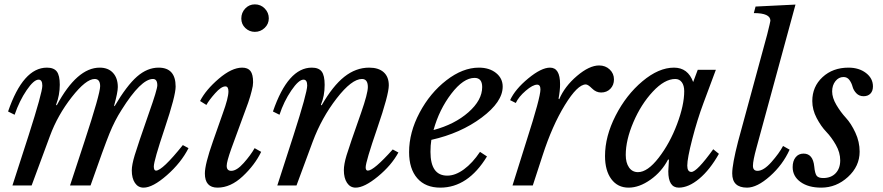

<svg xmlns="http://www.w3.org/2000/svg" viewBox="-20 -850 4047 880"><path d="M663 -333Q701 -440 701 -459Q701 -488 681 -488Q626 -488 537 -346Q506 -298 481.5 -237.5Q457 -177 395 0H301L367 -201Q439 -420 439 -455Q439 -488 414 -488Q374 -488 309 -405Q244 -322 209 -227L125 0H37L111 -229Q174 -426 174 -457Q174 -485 157 -485Q135 -485 102 -436.5Q69 -388 47 -324L17 -339Q86 -540 195 -540Q227 -540 240.5 -522Q254 -504 254 -462Q254 -414 237 -370L240 -367Q333 -540 437 -540Q476 -540 498 -516Q520 -492 520 -451Q520 -427 503 -366L505 -363Q561 -458 608 -499Q655 -540 707 -540Q785 -540 785 -453Q785 -411 735 -262Q685 -113 685 -87Q685 -68 695 -68Q724 -68 818 -185L844 -171Q810 -104 745 -47Q680 10 638 10Q613 10 598.5 -11.5Q584 -33 584 -69Q584 -94 597.5 -139Q611 -184 663 -333Z M1001 -330Q1027 -401 1027 -431Q1027 -454 1013 -454Q994 -454 966 -422.5Q938 -391 926 -369L897 -387Q923 -438 982.5 -489Q1042 -540 1090 -540Q1116 -540 1128 -524.5Q1140 -509 1140 -473Q1140 -465 1138.5 -455.5Q1137 -446 1133.5 -433Q1130 -420 1127 -409Q1124 -398 1117.5 -379.5Q1111 -361 1106 -348Q1101 -335 1092 -310Q1083 -285 1077 -269L1040 -168Q1019 -109 1019 -90Q1019 -67 1040 -67Q1065 -67 1097 -103Q1129 -139 1147 -171L1177 -154Q1148 -94 1092.5 -42Q1037 10 977 10Q919 10 919 -55Q919 -97 956 -202ZM1148 -704Q1123 -704 1104.5 -721.5Q1086 -739 1086 -765Q1086 -792 1104 -811Q1122 -830 1148 -830Q1175 -830 1193.5 -811Q1212 -792 1212 -766Q1212 -740 1193 -722Q1174 -704 1148 -704Z M1639 -488Q1592 -488 1523 -399Q1454 -310 1413 -200L1339 0H1251L1325 -229Q1388 -425 1388 -458Q1388 -485 1371 -485Q1349 -485 1315 -435Q1281 -385 1261 -324L1231 -339Q1300 -540 1409 -540Q1441 -540 1454.5 -522Q1468 -504 1468 -461Q1468 -410 1451 -370L1454 -367Q1505 -456 1558 -498Q1611 -540 1672 -540Q1715 -540 1738.5 -519Q1762 -498 1762 -459Q1762 -416 1709 -262Q1656 -108 1656 -83Q1656 -68 1666 -68Q1693 -68 1780 -165L1806 -151Q1774 -92 1712 -41Q1650 10 1610 10Q1585 10 1570.5 -12Q1556 -34 1556 -70Q1556 -97 1568.5 -138.5Q1581 -180 1635 -333Q1666 -422 1666 -451Q1666 -488 1639 -488Z M2212 -133Q2125 10 1998 10Q1930 10 1892.5 -33Q1855 -76 1855 -153Q1855 -243 1903 -333.5Q1951 -424 2026 -482Q2101 -540 2175 -540Q2223 -540 2253.5 -515.5Q2284 -491 2284 -453Q2284 -383 2187.5 -311Q2091 -239 1957 -209Q1953 -184 1953 -154Q1953 -45 2030 -45Q2067 -45 2106.5 -74Q2146 -103 2180 -154ZM2155 -493Q2104 -493 2048.5 -420.5Q1993 -348 1967 -254Q2064 -280 2127 -335.5Q2190 -391 2190 -451Q2190 -493 2155 -493Z M2318 -391Q2341 -441 2401 -490.5Q2461 -540 2501 -540Q2547 -540 2547 -464Q2547 -434 2540 -398L2543 -395Q2568 -454 2624.5 -502Q2681 -550 2726 -550Q2755 -550 2774.5 -531.5Q2794 -513 2794 -486Q2794 -460 2777.5 -443Q2761 -426 2735 -426Q2712 -426 2693.5 -444.5Q2675 -463 2665 -463Q2627 -463 2569 -368.5Q2511 -274 2467 -138L2422 0H2329L2394 -207Q2457 -403 2457 -440Q2457 -462 2442 -462Q2422 -462 2389.5 -434Q2357 -406 2344 -378Z M3075 -488Q3026 -488 2972 -430Q2918 -372 2883 -290Q2848 -208 2848 -140Q2848 -104 2863 -82.5Q2878 -61 2904 -61Q2948 -61 2999 -127Q3050 -193 3083 -280.5Q3116 -368 3116 -432Q3116 -458 3105 -473Q3094 -488 3075 -488ZM3157 -474 3178 -530H3261L3204 -377Q3176 -302 3153 -213Q3130 -124 3130 -91Q3130 -62 3149 -62Q3174 -62 3249 -166L3275 -145Q3234 -72 3185 -31Q3136 10 3091 10Q3043 10 3043 -65L3046 -118L3042 -119Q3013 -63 2961.5 -26.5Q2910 10 2861 10Q2811 10 2782 -29Q2753 -68 2753 -135Q2753 -225 2801.5 -320Q2850 -415 2924.5 -477.5Q2999 -540 3069 -540Q3133 -540 3157 -474Z M3496 -691Q3511 -751 3511 -755Q3511 -790 3435 -790L3443 -820L3626 -829L3447 -172Q3431 -114 3431 -90Q3431 -67 3452 -67Q3480 -67 3515.5 -107Q3551 -147 3569 -181L3599 -164Q3568 -95 3509 -42.5Q3450 10 3404 10Q3336 10 3336 -55Q3336 -97 3363 -202Z M3703 -387Q3703 -453 3750 -496.5Q3797 -540 3869 -540Q3917 -540 3949 -515.5Q3981 -491 3981 -454Q3981 -433 3969.5 -421Q3958 -409 3938 -409Q3918 -409 3905 -422.5Q3892 -436 3887.5 -453Q3883 -470 3873 -483.5Q3863 -497 3846 -497Q3824 -497 3809 -478Q3794 -459 3794 -431Q3794 -402 3813.5 -369Q3833 -336 3857 -310Q3881 -284 3900.5 -242Q3920 -200 3920 -155Q3920 -88 3866.5 -39Q3813 10 3744 10Q3685 10 3649 -16Q3613 -42 3613 -84Q3613 -112 3626.5 -129Q3640 -146 3663 -146Q3706 -146 3712 -87Q3715 -55 3723 -44.5Q3731 -34 3753 -34Q3789 -34 3810 -56Q3831 -78 3831 -115Q3831 -151 3811 -186Q3791 -221 3767 -246Q3743 -271 3723 -309Q3703 -347 3703 -387Z"/></svg>

Font: Libre Baskerville
Style: Italic
Weight: 400
Italic angle: -15°
Designer: Pablo Impallari, Rodrigo Fuenzalida
Foundry: Pablo Impallari, Rodrigo Fuenzalida
Version: Version 1.051;Glyphs 3.2.3 (3260)